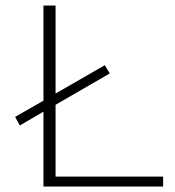

<svg xmlns="http://www.w3.org/2000/svg" viewBox="-20 -678 636 698"><path d="M182 -36H573V0H138V-272L52 -222L35 -253L138 -312V-658H182V-338L361 -441L379 -411L182 -297Z"/></svg>

Font: EauTest Light
Style: Regular
Weight: 300
Designer: Christian Thalmann (Catharsis Fonts)
Version: Version 0.001;PS 000.001;hotconv 1.0.88;makeotf.lib2.5.64775